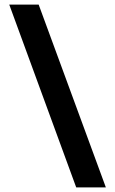

<svg xmlns="http://www.w3.org/2000/svg" viewBox="-20 -739 496 829"><path d="M20 -719H147L437 70H309Z"/></svg>

Font: Work Sans SemiBold
Style: Regular
Weight: 600
Designer: Wei Huang
Foundry: Wei Huang
Version: Version 2.010; ttfautohint (v1.8.3)